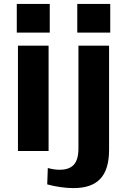

<svg xmlns="http://www.w3.org/2000/svg" viewBox="-20 -774 652 984"><path d="M229 -540V0H72V-540ZM235 -754V-607H66V-754ZM357 190Q325 190 290 185Q255 180 222 171L225 87Q239 91 254.5 93.5Q270 96 285 96Q335 96 358.5 70Q382 44 382 -13V-540H539V-6Q539 94 494.5 142Q450 190 357 190ZM545 -754V-607H376V-754Z"/></svg>

Font: Pathway Extreme 72pt
Style: Bold
Weight: 700
Designer: Eduardo Rodriguez Tunni
Foundry: Eduardo Rodriguez Tunni
Version: Version 1.001;gftools[0.9.26]